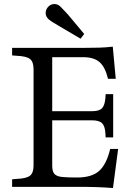

<svg xmlns="http://www.w3.org/2000/svg" viewBox="-20 -941 672 967"><path d="M549 6Q511 3 471 1.5Q431 0 405 0H41V-38L65 -40Q114 -42 131.5 -56.5Q149 -71 149 -107V-593Q149 -629 131.5 -643.5Q114 -658 65 -660L41 -662V-700H407Q445 -700 479.5 -701Q514 -702 548 -706L563 -544H524Q510 -603 481.5 -628Q453 -653 399 -653H243V-381H444Q480 -381 494 -396Q508 -411 511 -449L512 -467H550V-249H512L511 -268Q509 -305 494.5 -320Q480 -335 444 -335H243V-107Q243 -76 255 -64Q267 -52 294.5 -49.5Q322 -47 369 -47Q441 -47 478.5 -79.5Q516 -112 535 -191H575ZM386 -746 274 -812Q261 -820 249 -827Q237 -834 226 -843Q211 -856 210 -873Q209 -890 221 -905Q233 -919 250.5 -920.5Q268 -922 282 -910Q292 -900 301.5 -890Q311 -880 322 -868L404 -770Z"/></svg>

Font: Hedvig Letters Serif 14pt
Style: Regular
Weight: 400
Designer: Alexander Örn & Tor Weibull
Foundry: Kanon Foundry
Version: Version 1.000; ttfautohint (v1.8.4.7-5d5b)